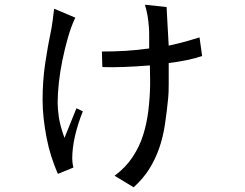

<svg xmlns="http://www.w3.org/2000/svg" viewBox="-20 -704 1040 816"><path d="M332 -231Q287 -117 287 -30Q287 -24 288 -14Q289 -4 292 8L226 35Q211 1 198.5 -38Q186 -77 178 -118.5Q170 -160 165.5 -200.5Q161 -241 161 -279Q161 -360 172 -434.5Q183 -509 199 -585Q201 -598 204 -618.5Q207 -639 210 -667L300 -629Q282 -591 268.5 -543.5Q255 -496 245 -447Q235 -398 230 -351.5Q225 -305 225 -267Q225 -242 230 -206.5Q235 -171 254 -118L305 -244ZM839 -466Q785 -447 697 -436Q697 -383 697 -346.5Q697 -310 695 -289Q689 -228 681 -175Q673 -122 657 -75.5Q641 -29 615 13Q589 55 548 92L467 43Q514 8 543.5 -36.5Q573 -81 588.5 -130.5Q604 -180 610.5 -234Q617 -288 618 -341Q618 -344 618 -365Q618 -386 617 -426Q492 -416 415 -419L413 -485Q466 -485 514.5 -488Q563 -491 614 -498Q614 -531 614 -552.5Q614 -574 613 -586Q611 -615 607 -637.5Q603 -660 596 -684L688 -674Q690 -639 692 -599.5Q694 -560 697 -510Q738 -519 768.5 -527.5Q799 -536 828 -545Z"/></svg>

Font: NanumGothicCoding
Style: Regular
Weight: 400
Monospace: yes
Designer: Kwon Bruce; Nicolas Noh; Sung-woo Choi; Go-un Cha; Soo-hyun Park;
Foundry: NHN Corporation
Version: Version 2.000;PS 1;hotconv 1.0.49;makeotf.lib2.0.14853